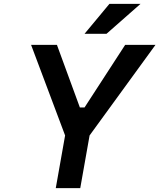

<svg xmlns="http://www.w3.org/2000/svg" viewBox="-20 -968 820 988"><path d="M415 -794 543 -948H703L528 -794ZM267 0 315 -271 140 -737H273L391 -415H415L624 -737H780L441 -271L393 0Z"/></svg>

Font: Tomorrow Medium
Style: Italic
Weight: 500
Italic angle: -10°
Designer: Tony de Marco, Monica Rizzolli
Foundry: Just in Type
Version: Version 2.002